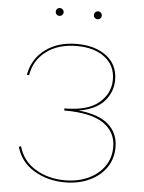

<svg xmlns="http://www.w3.org/2000/svg" viewBox="-57 -873 690 923"><g transform="rotate(5 288.0 -411.5)"><path d="M519 -184Q519 -128 489.5 -85.5Q460 -43 408 -19Q356 5 291 5Q207 5 141.5 -34.5Q76 -74 56 -146L66 -150Q86 -79 148 -42Q210 -5 290 -5Q352 -5 401.5 -27.5Q451 -50 479.5 -90.5Q508 -131 508 -184Q508 -257 448 -298Q388 -339 258 -339V-349Q370 -349 424 -394.5Q478 -440 478 -507Q478 -575 427 -614Q376 -653 292 -653Q202 -653 144 -609Q86 -565 75 -493L64 -494Q78 -572 139 -617.5Q200 -663 291 -663Q380 -663 434.5 -621Q489 -579 489 -507Q489 -448 449 -403Q409 -358 327 -345Q426 -335 472.5 -293Q519 -251 519 -184ZM176 -809Q176 -817 181.5 -822.5Q187 -828 195 -828Q202 -828 208 -822.5Q214 -817 214 -809Q214 -801 208.5 -795.5Q203 -790 195 -790Q187 -790 181.5 -795.5Q176 -801 176 -809ZM360 -809Q360 -817 365.5 -822.5Q371 -828 379 -828Q387 -828 392.5 -822.5Q398 -817 398 -809Q398 -801 392.5 -795.5Q387 -790 379 -790Q371 -790 365.5 -795.5Q360 -801 360 -809Z"/></g></svg>

Font: Ysabeau Hairline
Style: Regular
Weight: 100
Designer: Christian Thalmann (Catharsis Fonts)
Version: Version 0.003